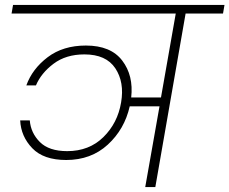

<svg xmlns="http://www.w3.org/2000/svg" viewBox="-20 -760 932 780"><path d="M27 -705 33 -740H892L886 -705H734L611 0H570L628 -328H507Q486 -235 418 -172.5Q350 -110 249 -110Q157 -110 111 -158Q65 -206 62 -271H101Q105 -220 142 -183Q179 -146 253 -146Q342 -146 400 -203Q458 -260 472 -344Q486 -426 448.5 -482.5Q411 -539 323 -539Q248 -539 197.5 -501Q147 -463 126 -413H87Q111 -480 173.5 -527.5Q236 -575 329 -575Q430 -575 476.5 -514Q523 -453 513 -364H634L694 -705Z"/></svg>

Font: Poppins ExtraLight
Style: Italic
Weight: 275
Italic angle: -10°
Designer: Ninad Kale (Devanagari), Jonny Pinhorn (Latin)
Foundry: Indian Type Foundry
Version: Version 3.200;PS 1.000;hotconv 16.6.54;makeotf.lib2.5.65590